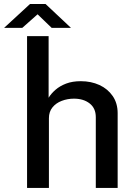

<svg xmlns="http://www.w3.org/2000/svg" viewBox="-60 -920 661 940"><path d="M72.5 0V-743H178V-441.5Q190.5 -462 211.8 -480.5Q233 -499 263.8 -510.8Q294.5 -522.5 335.5 -522.5Q386 -522.5 426.8 -503.8Q467.5 -485 491.8 -449.8Q516 -414.5 516 -366V0H409V-346.5Q409 -390 379 -413.5Q349 -437 302 -437Q270.5 -437 242.2 -426.2Q214 -415.5 196.8 -394.2Q179.5 -373 179.5 -341V0ZM-40 -783.5 87 -900.5H163L287.5 -783.5H193L124 -850L49 -783.5Z"/></svg>

Font: Public Sans Thin Medium
Style: Regular
Weight: 500
Version: Version 2.001